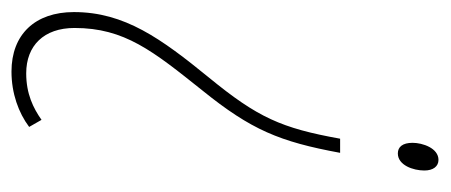

<svg xmlns="http://www.w3.org/2000/svg" viewBox="-294 -320 765 326"><g transform="rotate(90 88.0 -156.5)"><path d="M196 -519C176 -519 167 -492 167 -475C167 -458 174 -450 185 -450C205 -450 214 -476 214 -495C214 -510 207 -519 196 -519ZM184 -352H160C142 -252 124 -212 56 -129C-10 -48 -55 14 -55 100C-55 166 -17 206 46 206C83 206 116 194 140 176L128 155C108 169 84 181 49 181C2 181 -28 151 -28 99C-28 14 11 -34 78 -118C145 -201 165 -249 184 -352Z"/></g></svg>

Font: Noto Sans ExtraCondensed Thin
Style: Italic
Weight: 100
Width: 2
Italic angle: -12°
Designer: Monotype Design Team
Foundry: Monotype Imaging Inc.
Version: Version 2.013